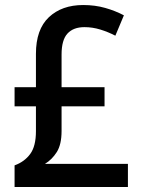

<svg xmlns="http://www.w3.org/2000/svg" viewBox="-20 -744 563 764"><path d="M311 -724Q358 -724 398.5 -712.5Q439 -701 473 -683L439 -602Q410 -617 379 -626.5Q348 -636 316 -636Q272 -636 248.5 -610.5Q225 -585 225 -527V-397H396V-321H225V-223Q225 -169 206 -139Q187 -109 159 -92H489V0H38V-86Q77 -100 100 -131Q123 -162 123 -222V-321H38V-397H123V-530Q123 -627 174.5 -675.5Q226 -724 311 -724Z"/></svg>

Font: Noto Sans Tamil SemiCondensed Medium
Style: Regular
Weight: 500
Width: 4
Designer: Jelle Bosma - Monotype Design Team
Foundry: Monotype Imaging Inc.
Version: Version 2.004; ttfautohint (v1.8.4.7-5d5b)